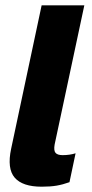

<svg xmlns="http://www.w3.org/2000/svg" viewBox="-20 -694 347 724"><path d="M137 10Q65 10 35.5 -24Q6 -58 22 -133L137 -674H298L186 -149Q182 -126 189.5 -117.5Q197 -109 216 -109Q243 -109 265 -116L242 -7Q217 2 193.5 6Q170 10 137 10Z"/></svg>

Font: Kanit SemiBold
Style: Italic
Weight: 600
Italic angle: -12°
Designer: Katatrad Team
Foundry: CadsonDemak
Version: Version 2.000; ttfautohint (v1.8.3)